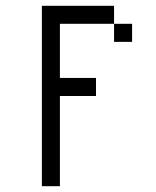

<svg xmlns="http://www.w3.org/2000/svg" viewBox="-20 -520 540 665"><path d="M312.5 -187.5V-250H187.5V-437.5H375V-375H437.5V-437.5H375V-500H125Q125 -500 125 125H187.5V-187.5Z"/></svg>

Font: UnifontExMono
Style: Regular
Weight: 500
Version: Version 15.0.06